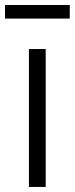

<svg xmlns="http://www.w3.org/2000/svg" viewBox="-31 -740 296 760"><path d="M83.5 0V-545.9H149.9V0ZM245.1 -720.2V-666.5H-11.2V-720.2Z"/></svg>

Font: Inter Light
Style: Regular
Weight: 300
Designer: Rasmus Andersson
Foundry: rsms
Version: Version 4.000;git-a52131595